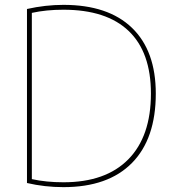

<svg xmlns="http://www.w3.org/2000/svg" viewBox="-20 -760 707 790"><path d="M91 -7V-723Q167 -740 241 -740Q425 -740 523 -645.5Q621 -551 621 -375Q621 -189 523 -89.5Q425 10 241 10Q164 10 91 -7ZM601 -375Q601 -545 509.5 -632.5Q418 -720 241 -720Q170 -720 111 -707V-23Q170 -10 241 -10Q415 -10 508 -104.5Q601 -199 601 -375Z"/></svg>

Font: Mplus 1p Thin
Style: Regular
Weight: 250
Version: Version 1.061